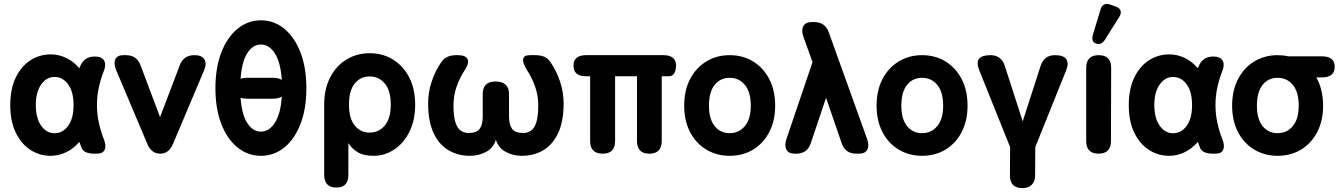

<svg xmlns="http://www.w3.org/2000/svg" viewBox="-20 -794 6916 992"><path d="M242 11Q184 11 136.5 -20Q89 -51 61 -109.5Q33 -168 33 -251Q33 -334 61 -392.5Q89 -451 136.5 -482Q184 -513 242 -513Q285 -513 323.5 -494Q362 -475 390 -441Q391 -443 391.5 -445Q392 -447 393 -449Q414 -502 469 -502Q505 -502 517.5 -481.5Q530 -461 516 -426Q500 -385 490.5 -341.5Q481 -298 481 -251Q481 -205 490.5 -161Q500 -117 516 -76Q530 -42 521 -21Q512 0 481 0H469Q413 0 401 -31Q396 -46 390 -61Q360 -26 321.5 -7.5Q283 11 242 11ZM269 -106Q308 -109 334 -146.5Q360 -184 360 -251Q360 -318 334 -355.5Q308 -393 269 -396Q225 -400 195 -360.5Q165 -321 165 -251Q165 -181 195 -141.5Q225 -102 269 -106Z M808 0Q762 0 741 -51L580 -432Q566 -467 576 -488Q586 -509 617 -509H630Q687 -509 706 -457L807 -189L909 -457Q928 -509 985 -509Q1022 -509 1035.5 -488Q1049 -467 1035 -432L874 -51Q853 0 808 0Z M1328 11Q1261 11 1207.5 -32Q1154 -75 1123.5 -153.5Q1093 -232 1093 -338Q1093 -444 1123.5 -523Q1154 -602 1207.5 -645.5Q1261 -689 1328 -689Q1396 -689 1449 -645.5Q1502 -602 1532.5 -523Q1563 -444 1563 -338Q1563 -232 1532.5 -153.5Q1502 -75 1449 -32Q1396 11 1328 11ZM1390 -392Q1419 -392 1436 -381Q1430 -471 1400.5 -517.5Q1371 -564 1328 -564Q1286 -564 1257.5 -519Q1229 -474 1223 -387Q1237 -392 1257 -392ZM1328 -114Q1371 -114 1400.5 -160Q1430 -206 1436 -295Q1419 -284 1390 -284H1257Q1237 -284 1223 -289Q1229 -203 1257.5 -158.5Q1286 -114 1328 -114Z M1718 175Q1655 175 1655 109V-253Q1655 -334 1685.5 -393.5Q1716 -453 1769.5 -486Q1823 -519 1890 -519Q1958 -519 2011 -486Q2064 -453 2094.5 -393.5Q2125 -334 2125 -253Q2125 -173 2095.5 -113.5Q2066 -54 2017 -21.5Q1968 11 1910 11Q1856 11 1825 -9.5Q1794 -30 1780 -55V109Q1780 175 1718 175ZM1890 -109Q1938 -109 1968.5 -146Q1999 -183 1999 -253Q1999 -325 1968.5 -362Q1938 -399 1890 -399Q1842 -399 1812.5 -362Q1783 -325 1783 -253Q1783 -183 1812.5 -146Q1842 -109 1890 -109Z M2408 11Q2346 11 2297 -18Q2248 -47 2220 -107Q2192 -167 2192 -260Q2192 -317 2210 -371.5Q2228 -426 2258 -470Q2272 -492 2292 -500.5Q2312 -509 2337 -509H2345Q2386 -509 2395.5 -488.5Q2405 -468 2382 -433Q2355 -392 2339 -346Q2323 -300 2323 -250Q2323 -193 2333 -162Q2343 -131 2360.5 -119Q2378 -107 2401 -107Q2443 -107 2458.5 -128.5Q2474 -150 2474 -191V-307Q2474 -373 2540 -373Q2610 -373 2610 -307V-191Q2610 -150 2625.5 -128.5Q2641 -107 2683 -107Q2706 -107 2723.5 -119Q2741 -131 2751 -162Q2761 -193 2761 -250Q2761 -300 2745 -346Q2729 -392 2702 -433Q2680 -468 2683 -488.5Q2686 -509 2718 -509H2747Q2773 -509 2792.5 -500.5Q2812 -492 2826 -470Q2856 -426 2874 -371.5Q2892 -317 2892 -260Q2892 -167 2864 -107Q2836 -47 2787.5 -18Q2739 11 2676 11Q2631 11 2593.5 -9Q2556 -29 2542 -72Q2529 -29 2491 -9Q2453 11 2408 11Z M3094 0Q3029 0 3029 -66V-400H3008Q2943 -400 2943 -455Q2943 -509 3009 -509H3407Q3473 -509 3473 -455Q3471 -400 3436 -400H3399V-66Q3399 0 3335 0Q3271 0 3271 -66V-400H3158V-66Q3158 0 3094 0Z M3750 11Q3683 11 3629.5 -21Q3576 -53 3545.5 -111.5Q3515 -170 3515 -248Q3515 -327 3545.5 -385.5Q3576 -444 3629.5 -476.5Q3683 -509 3750 -509Q3818 -509 3871 -476.5Q3924 -444 3954.5 -385.5Q3985 -327 3985 -248Q3985 -170 3954.5 -111.5Q3924 -53 3871 -21Q3818 11 3750 11ZM3750 -106Q3798 -106 3828.5 -142.5Q3859 -179 3859 -248Q3859 -319 3828.5 -355.5Q3798 -392 3750 -392Q3702 -392 3672.5 -355.5Q3643 -319 3643 -248Q3643 -179 3672.5 -142.5Q3702 -106 3750 -106Z M4085 0Q4055 0 4043.5 -20.5Q4032 -41 4043 -75L4178 -473L4131 -604Q4119 -639 4131 -659.5Q4143 -680 4174 -680H4187Q4243 -680 4262 -627L4460 -76Q4472 -42 4461 -21Q4450 0 4418 0H4405Q4347 0 4329 -53L4248 -289L4169 -54Q4151 0 4094 0Z M4744 11Q4677 11 4623.5 -21Q4570 -53 4539.5 -111.5Q4509 -170 4509 -248Q4509 -327 4539.5 -385.5Q4570 -444 4623.5 -476.5Q4677 -509 4744 -509Q4812 -509 4865 -476.5Q4918 -444 4948.5 -385.5Q4979 -327 4979 -248Q4979 -170 4948.5 -111.5Q4918 -53 4865 -21Q4812 11 4744 11ZM4744 -106Q4792 -106 4822.5 -142.5Q4853 -179 4853 -248Q4853 -319 4822.5 -355.5Q4792 -392 4744 -392Q4696 -392 4666.5 -355.5Q4637 -319 4637 -248Q4637 -179 4666.5 -142.5Q4696 -106 4744 -106Z M5262 178Q5198 178 5198 112L5199 -34L5039 -432Q5023 -474 5039.5 -491.5Q5056 -509 5097 -509Q5153 -509 5171 -455L5264 -167L5357 -455Q5375 -509 5431 -509Q5475 -509 5489 -488Q5503 -467 5489 -432L5329 -34L5328 112Q5328 143 5311 160.5Q5294 178 5262 178Z M5656 0Q5592 0 5592 -66V-443Q5592 -509 5657 -509Q5721 -509 5721 -443L5720 -66Q5720 0 5656 0ZM5689 -589Q5670 -559 5643 -569Q5616 -578 5627 -616L5666 -745Q5678 -784 5717 -770L5745 -760Q5765 -753 5769.5 -738.5Q5774 -724 5763 -707Z M6021 11Q5963 11 5915.5 -20Q5868 -51 5840 -109.5Q5812 -168 5812 -251Q5812 -334 5840 -392.5Q5868 -451 5915.5 -482Q5963 -513 6021 -513Q6064 -513 6102.5 -494Q6141 -475 6169 -441Q6170 -443 6170.5 -445Q6171 -447 6172 -449Q6193 -502 6248 -502Q6284 -502 6296.5 -481.5Q6309 -461 6295 -426Q6279 -385 6269.5 -341.5Q6260 -298 6260 -251Q6260 -205 6269.5 -161Q6279 -117 6295 -76Q6309 -42 6300 -21Q6291 0 6260 0H6248Q6192 0 6180 -31Q6175 -46 6169 -61Q6139 -26 6100.5 -7.5Q6062 11 6021 11ZM6048 -106Q6087 -109 6113 -146.5Q6139 -184 6139 -251Q6139 -318 6113 -355.5Q6087 -393 6048 -396Q6004 -400 5974 -360.5Q5944 -321 5944 -251Q5944 -181 5974 -141.5Q6004 -102 6048 -106Z M6581 11Q6514 11 6460.5 -21Q6407 -53 6376.5 -111.5Q6346 -170 6346 -248Q6346 -327 6376.5 -385.5Q6407 -444 6460.5 -476.5Q6514 -509 6581 -509Q6610 -509 6636 -503H6810Q6876 -503 6876 -449Q6876 -394 6810 -394H6781Q6798 -364 6807 -327Q6816 -290 6816 -248Q6816 -170 6785.5 -111.5Q6755 -53 6702 -21Q6649 11 6581 11ZM6581 -106Q6629 -106 6659.5 -142.5Q6690 -179 6690 -248Q6690 -319 6659.5 -355.5Q6629 -392 6581 -392Q6533 -392 6503.5 -355.5Q6474 -319 6474 -248Q6474 -179 6503.5 -142.5Q6533 -106 6581 -106Z"/></svg>

Font: Zen Maru Gothic Black
Style: Regular
Weight: 900
Designer: Yoshimichi Ohira
Foundry: Positype
Version: Version 1.001